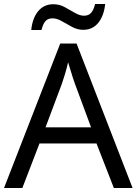

<svg xmlns="http://www.w3.org/2000/svg" viewBox="-20 -933 679 953"><path d="M545 0 459 -221H176L91 0H0L279 -717H360L638 0ZM352 -517Q349 -525 342 -546Q335 -567 328.5 -589.5Q322 -612 318 -624Q311 -593 302 -563.5Q293 -534 287 -517L206 -301H432ZM135 -784Q141 -843 169.5 -877.5Q198 -912 245 -912Q275 -912 301.5 -897.5Q328 -883 352 -869Q376 -855 397 -855Q420 -855 432.5 -869.5Q445 -884 452 -913H502Q496 -855 468 -820Q440 -785 393 -785Q365 -785 338.5 -799Q312 -813 287.5 -827.5Q263 -842 241 -842Q217 -842 205 -827.5Q193 -813 186 -784Z"/></svg>

Font: Noto Sans Tifinagh Air
Style: Regular
Weight: 400
Designer: JamraPatel
Foundry: JamraPatel LLC
Version: Version 2.006; ttfautohint (v1.8.4.7-5d5b)